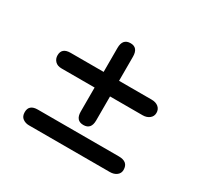

<svg xmlns="http://www.w3.org/2000/svg" viewBox="-109 -610 791 758"><g transform="rotate(30 286.5 -231.5)"><path d="M100.6 9.8H469.7C482.1 9.8 492.4 6.7 500.5 0.5C508.6 -5.7 512.7 -14 512.7 -24.4C512.7 -49.2 498.4 -61.5 469.7 -61.5H100.6C73.9 -61.5 60.5 -50.1 60.5 -27.3C60.5 -14.3 64.6 -4.9 72.8 1C80.9 6.8 90.2 9.8 100.6 9.8ZM251 -249V-139.6C251 -112.3 262.7 -98.6 286.1 -98.6C309.6 -98.6 321.3 -112.3 321.3 -139.6V-249H469.7C482.1 -249 492.4 -252.3 500.5 -258.8C508.6 -265.3 512.7 -273.8 512.7 -284.2C512.7 -295.2 508.8 -304 501 -310.5C493.2 -317.1 482.7 -320.3 469.7 -320.3H321.3V-429.7C321.3 -457.7 309.9 -471.7 287.1 -471.7C263 -471.7 251 -457.7 251 -429.7V-320.3H100.6C73.9 -320.3 60.5 -308.9 60.5 -286.1C60.5 -275.7 64 -266.9 70.8 -259.8C77.6 -252.6 87.6 -249 100.6 -249Z"/></g></svg>

Font: Jura
Style: DemiBold
Weight: 600
Version: Version 2.5.1